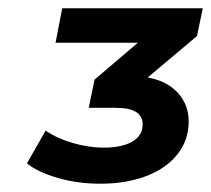

<svg xmlns="http://www.w3.org/2000/svg" viewBox="-20 -762 509 463"><path d="M222 -319Q167 -319 119 -333Q71 -347 45 -368L90 -447Q118 -428 156 -417Q194 -406 230 -406Q274 -406 299 -420.5Q324 -435 324 -462Q324 -482 308 -492Q292 -502 259 -502H194L208 -570L356 -696L369 -659H114L130 -742H469L455 -675L305 -549L257 -579H290Q362 -579 398.5 -548Q435 -517 435 -469Q435 -424 408 -390Q381 -356 333 -337.5Q285 -319 222 -319Z"/></svg>

Font: MOST Montserrat
Style: Bold Italic
Weight: 700
Italic angle: -11.3°
Designer: Julieta Ulanovsky
Foundry: Julieta Ulanovsky
Version: Version 8.000;March 11, 2024;FontCreator 15.0.0.2926 64-bit